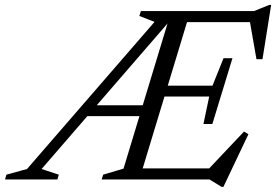

<svg xmlns="http://www.w3.org/2000/svg" viewBox="-91 -714 1099 764"><path d="M74.5 -41.5 143 -19 137.5 0H-71L-65.5 -19L16.5 -41.5L524 -627L463.5 -650.5L469.5 -670H666.5L463.5 0H313.5L319.5 -19L400.5 -43L580 -635L585.5 -632ZM790.5 29.5 742.5 0H415L429.5 -44H771.5L732 -34L880 -190.5L897.5 -180L798 29.5ZM238 -252 252 -295H518L504.5 -252ZM718.5 -220.5 741.5 -330H516L529 -373H754.5L798.5 -482.5H834L794 -351.5L754 -220.5ZM929.5 -478.5 902 -635.5 922.5 -626H605.5L620 -670H920L980.5 -694.5H988L953.5 -478.5Z"/></svg>

Font: Newsreader Text
Style: Italic
Weight: 400
Italic angle: -17°
Designer: Hugues Gentile
Foundry: Production Type
Version: Version 1.001